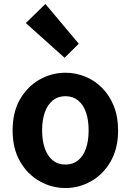

<svg xmlns="http://www.w3.org/2000/svg" viewBox="-20 -944 666 978"><path d="M313.3 13.8Q243.3 13.8 181.6 -21.1Q119.9 -55.9 82 -121.7Q44.2 -187.5 44.2 -279.9Q44.2 -372.8 82 -438.4Q119.9 -503.9 181.6 -538.7Q243.3 -573.5 313.3 -573.5Q365.7 -573.5 414.1 -553.9Q462.4 -534.2 500 -496.4Q537.6 -458.5 559.6 -404.2Q581.6 -349.8 581.6 -279.9Q581.6 -187.5 543.6 -121.7Q505.7 -55.9 444.5 -21.1Q383.3 13.8 313.3 13.8ZM313.3 -105.8Q351.3 -105.8 377.9 -127.3Q404.5 -148.9 418 -188.2Q431.5 -227.4 431.5 -279.9Q431.5 -332.7 418 -371.7Q404.5 -410.7 377.9 -432.3Q351.3 -454 313.3 -454Q275.2 -454 248.7 -432.3Q222.1 -410.7 208.3 -371.7Q194.5 -332.7 194.5 -279.9Q194.5 -227.4 208.3 -188.2Q222.1 -148.9 248.7 -127.3Q275.2 -105.8 313.3 -105.8ZM308.9 -649.7 111.5 -826.6 211.2 -923.7 381.4 -721.2Z"/></svg>

Font: Noto Sans HK Thin
Style: Regular
Weight: 100
Designer: Ryoko NISHIZUKA 西塚涼子 (kana, bopomofo & ideographs); Paul D. Hunt (Latin, Greek & Cyrillic); Sandoll Communications 산돌커뮤니
Foundry: Adobe
Version: Version 2.004-H2;hotconv 1.0.118;makeotfexe 2.5.65603